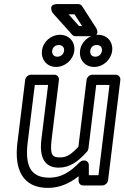

<svg xmlns="http://www.w3.org/2000/svg" viewBox="-20 -881 608 938"><path d="M115 -183 150 -466H215L182 -198C172 -113 197 -62 267 -62C320 -62 360 -90 405 -140C409 -144 411 -150 412 -155L450 -466H515L461 -25H414V-75C414 -88 403 -97 392 -97H389C382 -97 374 -93 369 -88C322 -40 279 -13 221 -13C134 -13 101 -65 115 -183ZM65 -183C49 -53 91 37 214 37C271 37 320 15 364 -20V3C364 14 373 25 386 25H480C491 25 506 15 508 0L568 -491C569 -502 561 -516 546 -516H431C420 -516 405 -506 403 -491L363 -164C325 -124 305 -112 273 -112C237 -112 223 -121 232 -198L268 -491C269 -502 261 -516 246 -516H131C120 -516 105 -506 103 -491ZM344 -811 381 -754H366L315 -811ZM381 -851C378 -856 371 -861 363 -861H260C211 -861 237 -818 237 -818L333 -711C336 -707 342 -704 349 -704H425C474 -704 450 -744 450 -744ZM446 -604C428 -604 419 -616 421 -633C423 -650 434 -661 453 -661C470 -661 480 -650 478 -633C476 -616 463 -604 446 -604ZM440 -554C485 -554 523 -590 528 -633C533 -676 504 -711 459 -711C414 -711 376 -676 371 -633C366 -590 394 -554 440 -554ZM260 -604C243 -604 233 -616 235 -633C237 -649 249 -661 267 -661C285 -661 295 -649 293 -633C291 -616 277 -604 260 -604ZM254 -554C299 -554 338 -590 343 -633C348 -677 317 -711 273 -711C229 -711 190 -677 185 -633C180 -590 209 -554 254 -554Z"/></svg>

Font: Falling Sky
Style: OuObl
Weight: 400
Designer: Paul D. Hunt
Foundry: Adobe Systems Incorporated
Version: Version 1.02